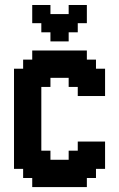

<svg xmlns="http://www.w3.org/2000/svg" viewBox="-20 -761 484 781"><path d="M185.2 -629.6H148.1V-666.7H111.1V-740.7H185.2V-703.7H259.3V-740.7H333.3V-666.7H296.3V-629.6H259.3V-592.6H185.2ZM259.3 -148.1H296.3V-185.2H407.4V-74.1H370.4V-37H333.3V0H111.1V-37H74.1V-74.1H37V-481.5H74.1V-518.5H111.1V-555.6H333.3V-518.5H370.4V-481.5H407.4V-370.4H296.3V-407.4H259.3V-444.4H185.2V-407.4H148.1V-148.1H185.2V-111.1H259.3Z"/></svg>

Font: Jersey 15
Style: Regular
Weight: 400
Designer: Sarah Cadigan-Fried
Version: Version 1.001; ttfautohint (v1.8.4.7-5d5b)